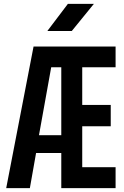

<svg xmlns="http://www.w3.org/2000/svg" viewBox="-20 -970 640 990"><path d="M350 -810 464 -950H330L224 -810ZM134 0 166 -181H296V0H576V-108H404V-319H551V-429H404V-623H576V-730H153L12 0ZM244 -623H296V-273H181Z"/></svg>

Font: Tekne LDO
Style: Bold
Weight: 700
Monospace: yes
Designer: Alessio Laiso, Mario Rullo, Paolo Rosset
Foundry: Alessio Laiso
Version: Version 1.000;hotconv 1.0.109;makeotfexe 2.5.65596